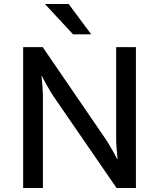

<svg xmlns="http://www.w3.org/2000/svg" viewBox="-20 -942 797 962"><path d="M194 -706 508 -247Q524 -223 543 -189.5Q562 -156 567 -145H569Q568 -155 565 -189Q562 -223 562 -247V-706H661V0H564L249 -458Q233 -482 214 -516Q195 -550 190 -561H188Q189 -551 192 -517Q195 -483 195 -458V0H96V-706ZM437 -770H346L205 -922H324Z"/></svg>

Font: Museo Sans Medium
Style: Regular
Weight: 500
Designer: Jos Buivenga
Foundry: Jos Buivenga & Rosetta Type Foundry (extension, remastering)
Version: Version 3.600;PS 1.000;hotconv 1.0.88;makeotf.lib2.5.647800;